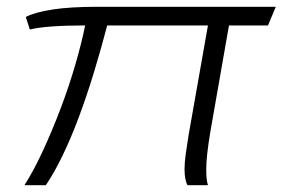

<svg xmlns="http://www.w3.org/2000/svg" viewBox="-20 -546 835 566"><path d="M52 0Q79 -42 106.5 -101.5Q134 -161 159 -227Q184 -293 202.5 -357Q221 -421 231 -471Q174 -471 133 -468Q92 -465 68 -459L56 -496Q83 -510 135 -518Q187 -526 268 -526H793L770 -471H655L600 -157Q594 -121 591 -94Q588 -67 588 -46Q588 -32 589 -21Q590 -10 593 0H533Q529 -6 526.5 -18Q524 -30 524 -47Q524 -67 527.5 -91.5Q531 -116 536 -148L593 -471H296Q278 -402 257 -333Q236 -264 212.5 -201Q189 -138 164 -86.5Q139 -35 115 0Z"/></svg>

Font: Archivo Expanded ExtraLight
Style: Italic
Weight: 250
Width: 7
Italic angle: -10°
Designer: Hector Gatti
Foundry: Omnibus-Type
Version: Version 2.001